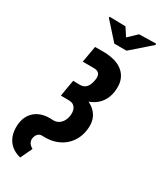

<svg xmlns="http://www.w3.org/2000/svg" viewBox="-354 -1032 1118 1340"><g transform="rotate(30 205.0 -362.5)"><path d="M124.5 -710.9H203.1Q245.6 -709.5 282.5 -699.2Q319.3 -689 346.9 -667.2Q374.5 -645.5 389.2 -612.1Q403.8 -578.6 401.4 -532.2Q398.4 -481.9 379.6 -445.6Q360.8 -409.2 329.8 -386Q298.8 -362.8 258.3 -351.3Q217.8 -339.8 170.9 -339.8L94.7 -340.3L110.4 -429.7L167 -428.7Q191.9 -429.7 206.8 -441.7Q221.7 -453.6 229.7 -472.4Q237.8 -491.2 241.2 -513.2Q244.6 -530.8 241.5 -545.4Q238.3 -560.1 227.8 -568.6Q217.3 -577.1 198.2 -578.6L101.6 -579.1ZM102.5 -383.8 153.8 -383.3Q195.8 -382.3 235.1 -372.1Q274.4 -361.8 305.4 -340.1Q336.4 -318.4 353.5 -284.7Q370.6 -251 368.2 -203.1Q365.2 -153.3 346.9 -114Q328.6 -74.7 297.6 -46.6Q266.6 -18.6 225.6 -3.7Q184.6 11.2 135.7 10.7L111.8 10.3Q90.3 11.7 79.3 25.1Q68.4 38.6 64.5 58.1Q62 73.7 66.4 86.2Q70.8 98.6 80.3 107.9Q89.8 117.2 102.5 124L57.6 218.8Q10.7 207 -18.8 181.2Q-48.3 155.3 -61.8 117.7Q-75.2 80.1 -72.3 31.7Q-68.8 -17.6 -46.4 -52.2Q-23.9 -86.9 13.7 -105Q51.3 -123 100.1 -122.6L130.4 -121.6Q147.5 -121.6 161.4 -128.2Q175.3 -134.8 186 -146Q196.8 -157.2 203.6 -171.4Q210.4 -185.5 213.4 -201.7Q216.8 -219.2 215.6 -236.1Q214.4 -252.9 207.8 -266.4Q201.2 -279.8 188.5 -287.8Q175.8 -295.9 155.3 -296.9L87.9 -297.4ZM236.3 -941.4 278.8 -876.5 346.2 -940.9 481.9 -943.8 482.9 -933.6 327.6 -797.9H229.5L106.9 -934.6V-944.3Z"/></g></svg>

Font: Roboto Condensed Black
Style: Italic
Weight: 900
Italic angle: -12°
Designer: Christian Robertson
Foundry: Google
Version: Version 3.008; 2023